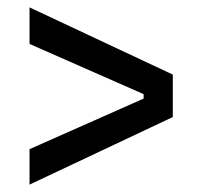

<svg xmlns="http://www.w3.org/2000/svg" viewBox="-20 -584 549 520"><path d="M60 -84V-180L369 -317V-329L60 -465V-564L448 -382V-267Z"/></svg>

Font: Bricolage Grotesque 18pt
Style: Regular
Weight: 400
Version: Version 1.001;gftools[0.9.33.dev8+g029e19f]